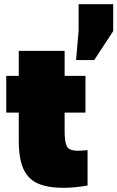

<svg xmlns="http://www.w3.org/2000/svg" viewBox="-20 -894 563 921"><path d="M285 7Q210 7 162.5 -13.5Q115 -34 92.5 -83.5Q70 -133 70 -220V-354H10V-530H70V-650H290V-530H390V-354H290V-266Q290 -214 300.5 -192.5Q311 -171 353 -171Q376 -171 400 -174V-4Q372 1 340.5 4Q309 7 285 7ZM345 -606 357 -745V-874H523V-745L432 -606Z"/></svg>

Font: Golos Text Black
Style: Regular
Weight: 900
Designer: A.Korolkova, Vitaly Kuzmin
Foundry: ParaType Ltd
Version: Version 2.004